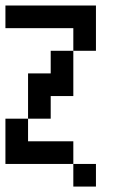

<svg xmlns="http://www.w3.org/2000/svg" viewBox="-20 -687 457 707"><path d="M0 -83.3V-250H83.3V-166.7H250V-83.3ZM0 -583.3V-666.7H333.3V-500H250V-583.3ZM83.3 -416.7H166.7V-500H250V-333.3H166.7V-250H83.3ZM250 -83.3H333.3V0H250Z"/></svg>

Font: Galmuri11 Condensed
Style: Regular
Weight: 400
Width: 3
Designer: Lee Minseo (quiple)
Version: Version 2.399;hotconv 1.1.1;makeotfexe 2.6.0 DEVELOPMENT